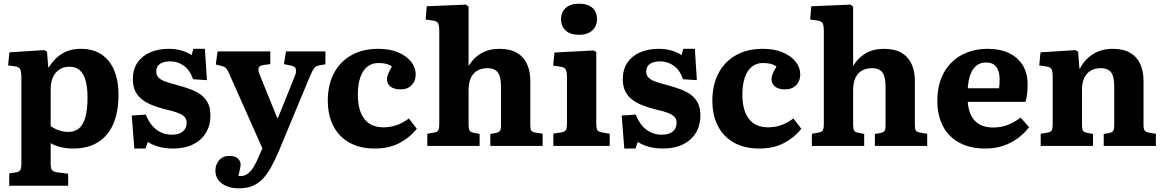

<svg xmlns="http://www.w3.org/2000/svg" viewBox="-20 -792 6317 1042"><path d="M30 216V149L69 143Q83 141 89.5 131.5Q96 122 96 95V-369Q96 -405 89 -417Q82 -429 62 -432L24 -437L31 -508L219 -520L235 -512L242 -426H244Q264 -457 288.5 -479.5Q313 -502 345 -514.5Q377 -527 419 -527Q483 -527 528.5 -498Q574 -469 598.5 -413Q623 -357 623 -275Q623 -187 596 -122Q569 -57 514 -21.5Q459 14 377 14Q342 14 310 6.5Q278 -1 255 -15V95Q255 120 261.5 130Q268 140 289 143L350 151V216ZM350 -76Q386 -76 409 -95.5Q432 -115 443.5 -156.5Q455 -198 455 -262Q455 -320 444 -357Q433 -394 411.5 -412Q390 -430 357 -430Q325 -430 302 -414.5Q279 -399 267 -372Q255 -345 255 -307V-108Q271 -95 297.5 -85.5Q324 -76 350 -76Z M709 14 695 -165 771 -170Q786 -133 807 -109Q828 -85 854.5 -73Q881 -61 912 -61Q952 -61 972.5 -78.5Q993 -96 993 -126Q993 -145 981.5 -157.5Q970 -170 945.5 -179.5Q921 -189 880 -198Q844 -207 812 -219Q780 -231 755 -249Q730 -267 715.5 -294.5Q701 -322 701 -362Q701 -415 725.5 -451.5Q750 -488 794 -507.5Q838 -527 896 -527Q935 -527 967.5 -517Q1000 -507 1020 -493L1029 -527H1092L1103 -357L1028 -362Q1011 -411 978 -435Q945 -459 904 -459Q868 -459 848 -445Q828 -431 828 -403Q828 -385 839 -372.5Q850 -360 874.5 -350.5Q899 -341 939 -331Q980 -320 1014 -307.5Q1048 -295 1072 -276.5Q1096 -258 1109 -231.5Q1122 -205 1122 -166Q1122 -110 1096.5 -69.5Q1071 -29 1026 -7.5Q981 14 920 14Q875 14 840.5 4Q806 -6 782 -22L770 14Z M1277 230Q1220 230 1184.5 204Q1149 178 1149 133Q1149 101 1169.5 77.5Q1190 54 1224 54Q1255 54 1270 67.5Q1285 81 1286 100Q1286 109 1282.5 125Q1279 141 1274 163Q1299 166 1318 155Q1337 144 1353.5 118.5Q1370 93 1387 52L1404 13L1227 -385Q1217 -409 1209.5 -419Q1202 -429 1183 -434L1151 -442L1161 -513H1447V-444L1409 -439Q1389 -436 1384 -424.5Q1379 -413 1390 -385L1484 -153H1489L1580 -379Q1590 -404 1585.5 -418Q1581 -432 1559 -436L1521 -444L1532 -513H1746V-443L1712 -437Q1694 -433 1685.5 -422.5Q1677 -412 1663 -380L1494 26Q1472 78 1450.5 116.5Q1429 155 1404.5 180Q1380 205 1349.5 217.5Q1319 230 1277 230Z M2013 14Q1933 14 1876 -18Q1819 -50 1789 -108.5Q1759 -167 1759 -246Q1759 -330 1791.5 -393Q1824 -456 1885.5 -491.5Q1947 -527 2033 -527Q2096 -527 2141.5 -507.5Q2187 -488 2211.5 -456.5Q2236 -425 2236 -389Q2236 -366 2227 -348Q2218 -330 2200 -318.5Q2182 -307 2153 -307Q2119 -307 2099.5 -322Q2080 -337 2080 -363Q2080 -375 2086 -390Q2092 -405 2107 -431Q2091 -442 2073.5 -446Q2056 -450 2032 -450Q1999 -450 1974 -430.5Q1949 -411 1935.5 -372.5Q1922 -334 1922 -279Q1922 -192 1957.5 -146.5Q1993 -101 2061 -101Q2098 -101 2131.5 -112.5Q2165 -124 2199 -149L2242 -93Q2205 -46 2148.5 -16Q2092 14 2013 14Z M2299 0V-66L2338 -73Q2353 -76 2358.5 -85Q2364 -94 2364 -120V-620Q2364 -654 2357.5 -666Q2351 -678 2326 -681L2290 -686L2296 -758L2509 -767L2523 -756V-440L2525 -436Q2549 -478 2591 -502.5Q2633 -527 2690 -527Q2748 -527 2785 -505.5Q2822 -484 2840 -445Q2858 -406 2858 -354V-112Q2858 -91 2863.5 -83Q2869 -75 2889 -72L2925 -66V0H2641V-65L2671 -70Q2688 -74 2693.5 -82Q2699 -90 2699 -113V-317Q2699 -355 2692 -378Q2685 -401 2668.5 -411.5Q2652 -422 2625 -422Q2595 -422 2572 -409.5Q2549 -397 2536 -370.5Q2523 -344 2523 -303V-116Q2523 -94 2528 -84.5Q2533 -75 2548 -72L2583 -65V0Z M2983 0V-67L3029 -74Q3046 -77 3051.5 -87Q3057 -97 3057 -123V-368Q3057 -402 3050.5 -414.5Q3044 -427 3021 -430L2982 -436L2989 -507L3201 -518L3216 -510V-121Q3216 -100 3220 -89Q3224 -78 3244 -74L3289 -66V0ZM3122 -603Q3077 -603 3051 -625.5Q3025 -648 3025 -688Q3025 -726 3050.5 -749Q3076 -772 3122 -772Q3170 -772 3195 -749.5Q3220 -727 3220 -688Q3220 -649 3193.5 -626Q3167 -603 3122 -603Z M3368 14 3354 -165 3430 -170Q3445 -133 3466 -109Q3487 -85 3513.5 -73Q3540 -61 3571 -61Q3611 -61 3631.5 -78.5Q3652 -96 3652 -126Q3652 -145 3640.5 -157.5Q3629 -170 3604.5 -179.5Q3580 -189 3539 -198Q3503 -207 3471 -219Q3439 -231 3414 -249Q3389 -267 3374.5 -294.5Q3360 -322 3360 -362Q3360 -415 3384.5 -451.5Q3409 -488 3453 -507.5Q3497 -527 3555 -527Q3594 -527 3626.5 -517Q3659 -507 3679 -493L3688 -527H3751L3762 -357L3687 -362Q3670 -411 3637 -435Q3604 -459 3563 -459Q3527 -459 3507 -445Q3487 -431 3487 -403Q3487 -385 3498 -372.5Q3509 -360 3533.5 -350.5Q3558 -341 3598 -331Q3639 -320 3673 -307.5Q3707 -295 3731 -276.5Q3755 -258 3768 -231.5Q3781 -205 3781 -166Q3781 -110 3755.5 -69.5Q3730 -29 3685 -7.5Q3640 14 3579 14Q3534 14 3499.5 4Q3465 -6 3441 -22L3429 14Z M4100 14Q4020 14 3963 -18Q3906 -50 3876 -108.5Q3846 -167 3846 -246Q3846 -330 3878.5 -393Q3911 -456 3972.5 -491.5Q4034 -527 4120 -527Q4183 -527 4228.5 -507.5Q4274 -488 4298.5 -456.5Q4323 -425 4323 -389Q4323 -366 4314 -348Q4305 -330 4287 -318.5Q4269 -307 4240 -307Q4206 -307 4186.5 -322Q4167 -337 4167 -363Q4167 -375 4173 -390Q4179 -405 4194 -431Q4178 -442 4160.5 -446Q4143 -450 4119 -450Q4086 -450 4061 -430.5Q4036 -411 4022.5 -372.5Q4009 -334 4009 -279Q4009 -192 4044.5 -146.5Q4080 -101 4148 -101Q4185 -101 4218.5 -112.5Q4252 -124 4286 -149L4329 -93Q4292 -46 4235.5 -16Q4179 14 4100 14Z M4386 0V-66L4425 -73Q4440 -76 4445.5 -85Q4451 -94 4451 -120V-620Q4451 -654 4444.5 -666Q4438 -678 4413 -681L4377 -686L4383 -758L4596 -767L4610 -756V-440L4612 -436Q4636 -478 4678 -502.5Q4720 -527 4777 -527Q4835 -527 4872 -505.5Q4909 -484 4927 -445Q4945 -406 4945 -354V-112Q4945 -91 4950.5 -83Q4956 -75 4976 -72L5012 -66V0H4728V-65L4758 -70Q4775 -74 4780.5 -82Q4786 -90 4786 -113V-317Q4786 -355 4779 -378Q4772 -401 4755.5 -411.5Q4739 -422 4712 -422Q4682 -422 4659 -409.5Q4636 -397 4623 -370.5Q4610 -344 4610 -303V-116Q4610 -94 4615 -84.5Q4620 -75 4635 -72L4670 -65V0Z M5328 14Q5244 14 5185.5 -18Q5127 -50 5097 -108.5Q5067 -167 5067 -244Q5067 -334 5102 -397Q5137 -460 5199 -493.5Q5261 -527 5341 -527Q5407 -527 5455.5 -504Q5504 -481 5530.5 -438Q5557 -395 5557 -334Q5557 -311 5554.5 -286.5Q5552 -262 5546 -239H5232Q5235 -194 5252 -162.5Q5269 -131 5298.5 -115.5Q5328 -100 5368 -100Q5413 -100 5449 -114Q5485 -128 5519 -154L5565 -102Q5526 -50 5465 -18Q5404 14 5328 14ZM5232 -313H5402Q5404 -325 5404.5 -337Q5405 -349 5405 -361Q5405 -406 5386.5 -429.5Q5368 -453 5332 -453Q5301 -453 5279.5 -436Q5258 -419 5246.5 -388Q5235 -357 5232 -313Z M5628 0V-66L5668 -73Q5684 -76 5688.5 -85.5Q5693 -95 5693 -121V-372Q5693 -405 5687 -416.5Q5681 -428 5659 -431L5620 -437L5627 -508L5817 -520L5831 -511L5838 -420H5841Q5866 -469 5911.5 -498Q5957 -527 6019 -527Q6076 -527 6113 -505.5Q6150 -484 6168 -445Q6186 -406 6186 -354V-113Q6186 -92 6192 -83.5Q6198 -75 6217 -72L6253 -66V0H5970V-65L6000 -70Q6017 -74 6022 -82.5Q6027 -91 6027 -113V-317Q6027 -356 6020 -379Q6013 -402 5996.5 -412Q5980 -422 5953 -422Q5924 -422 5901 -409.5Q5878 -397 5865 -370.5Q5852 -344 5852 -303V-115Q5852 -94 5856.5 -84.5Q5861 -75 5877 -72L5912 -65V0Z"/></svg>

Font: Literata 18pt
Style: Bold
Weight: 700
Designer: Latin by Veronika Burian and Jose Scaglione. Greek by Irene Vlachou. Cyrillic by Vera Evstafieva.
Foundry: TypeTogether
Version: Version 3.103;gftools[0.9.29]